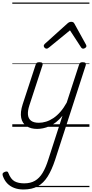

<svg xmlns="http://www.w3.org/2000/svg" viewBox="-98 -1011 733 1531"><path d="M198 17Q148 17 114 -5Q80 -27 71 -71Q62 -115 83 -180L186 -494Q189 -506 195.5 -510.5Q202 -515 216 -515Q233 -515 239 -509Q245 -503 241 -491L136 -170Q122 -127 125 -96Q128 -65 149.5 -48.5Q171 -32 212 -32Q240 -32 269.5 -41Q299 -50 328 -69.5Q357 -89 384 -120Q411 -151 434 -193L532 -494Q535 -506 541.5 -510.5Q548 -515 561 -515Q580 -515 584.5 -507.5Q589 -500 585 -488L342 262Q315 344 282 396.5Q249 449 203 474.5Q157 500 89 500Q47 500 14 487Q-19 474 -41 450.5Q-63 427 -75 393Q-79 382 -77 374Q-75 366 -61 360Q-48 355 -41 357Q-34 359 -31 369Q-12 418 18 434.5Q48 451 95 451Q145 451 180.5 430.5Q216 410 241.5 368Q267 326 288 259L400 -88Q375 -57 348.5 -36.5Q322 -16 296 -4.5Q270 7 245 12Q220 17 198 17ZM273 -623Q265 -623 258 -630Q251 -637 251 -645Q251 -650 253.5 -654Q256 -658 260 -662L441 -825Q449 -832 456 -834.5Q463 -837 471 -837Q478 -837 484.5 -834Q491 -831 495 -823L585 -660Q588 -655 589.5 -651Q591 -647 591 -644Q591 -635 582 -629Q573 -623 566 -623Q560 -623 555.5 -626Q551 -629 548 -634L460 -769L295 -634Q288 -629 283.5 -626Q279 -623 273 -623ZM0 471H615V481H0ZM0 -20H615V0H0ZM0 -505H615V-500H0ZM0 -991H615V-981H0Z"/></svg>

Font: Playwrite IE Guides
Style: Regular
Weight: 400
Designer: Veronika Burian, José Scaglione
Foundry: TypeTogether
Version: Version 1.003